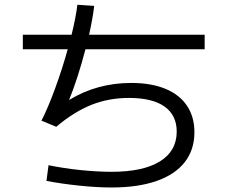

<svg xmlns="http://www.w3.org/2000/svg" viewBox="-20 -788 978 825"><path d="M179.7 -10.7 188.5 -78.1Q254.9 -64.5 327.1 -57.1Q399.4 -49.8 459 -49.8Q595.2 -49.8 667.2 -94.5Q739.3 -139.2 739.3 -222.7Q739.3 -293 687 -330.1Q634.8 -367.2 534.2 -367.2Q447.3 -367.2 372.6 -337.4Q297.9 -307.6 221.7 -243.2L158.2 -269.5Q186.5 -325.2 216.8 -408Q247.1 -490.7 271 -576.2H78.1V-638.7H287.6Q306.2 -714.8 312.5 -767.6L384.8 -762.7Q378.9 -711.4 362.8 -638.7H859.4V-576.2H347.2Q314 -449.7 276.9 -358.4Q397 -431.6 543.9 -431.6Q629.4 -431.6 690.4 -406.5Q751.5 -381.3 783.4 -333.7Q815.4 -286.1 815.4 -219.7Q815.4 -144.5 773.9 -91.3Q732.4 -38.1 652.6 -10.3Q572.8 17.6 459 17.6Q397.9 17.6 322 9.8Q246.1 2 179.7 -10.7Z"/></svg>

Font: Pretendard
Style: Regular
Weight: 400
Designer: Base glyphs from Inter by Rasmus Andersson; Hangeul glyphs from Noto Sans CJK(Source Han Sans) by Jang Soo-young and Kan
Foundry: Kil Hyung-jin
Version: Version 1.309